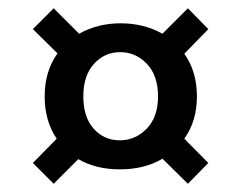

<svg xmlns="http://www.w3.org/2000/svg" viewBox="-20 -612 588 468"><path d="M365.2 -377Q365.2 -427.7 338.1 -456.3Q311 -484.9 272.9 -484.9Q234.9 -484.9 209 -456.3Q183.1 -427.7 183.1 -377Q183.1 -326.2 208.5 -298.1Q233.9 -270 272 -270Q310.1 -270 337.6 -298.3Q365.2 -326.7 365.2 -377ZM438 -164.1 376 -225.1Q332.5 -199.2 272 -199.2Q213.9 -199.2 170.9 -224.1L110.8 -164.1L60.1 -214.8L118.2 -273.9Q88.9 -316.9 88.9 -377Q88.9 -438.5 120.1 -481.9L60.1 -541L110.8 -591.8L172.9 -529.8Q218.3 -555.2 273.9 -555.2Q330.6 -555.2 376 -529.8L438 -591.8L487.8 -541L429.2 -481Q460 -438 460 -377Q460 -316.9 429.2 -273.9L487.8 -214.8Z"/></svg>

Font: SVN-Poppins Medium
Style: Regular
Weight: 500
Designer: Ninad Kale (Devanagari), Jonny Pinhorn (Latin)
Foundry: Indian Type Foundry
Version: Version 3.002 2017